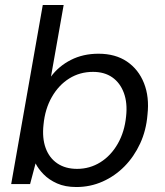

<svg xmlns="http://www.w3.org/2000/svg" viewBox="-20 -740 662 772"><path d="M287 12Q242 12 209.5 -2.5Q177 -17 155.5 -39Q134 -61 123 -83L101 0H25L152 -720H236L185 -432Q216 -474 265 -499Q314 -524 376 -524Q444 -524 490.5 -492.5Q537 -461 559 -405.5Q581 -350 573 -279Q568 -216 543.5 -163Q519 -110 480.5 -71Q442 -32 392.5 -10Q343 12 287 12ZM290 -61Q341 -61 383.5 -87.5Q426 -114 453.5 -162Q481 -210 487 -272Q493 -326 478 -366.5Q463 -407 431.5 -429Q400 -451 354 -451Q301 -451 258.5 -424.5Q216 -398 188.5 -350Q161 -302 155 -239Q149 -185 163.5 -145Q178 -105 210.5 -83Q243 -61 290 -61Z"/></svg>

Font: DM Sans 12pt
Style: Italic
Weight: 400
Italic angle: -10°
Version: Version 4.004;gftools[0.9.30]